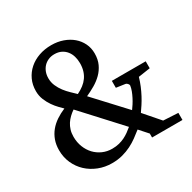

<svg xmlns="http://www.w3.org/2000/svg" viewBox="-154 -839 1008 1007"><g transform="rotate(-30 349.5 -336.0)"><path d="M211.9 -333Q196.8 -322.8 183.8 -310.3Q170.9 -297.9 161.1 -283Q151.4 -268.1 145.8 -249.8Q140.1 -231.4 140.1 -209Q140.1 -175.3 151.4 -146.7Q162.6 -118.2 182.1 -97.4Q201.7 -76.7 228.3 -64.9Q254.9 -53.2 285.2 -53.2Q308.1 -53.2 326.9 -57.9Q345.7 -62.5 361.6 -70.3Q377.4 -78.1 391.4 -88.1Q405.3 -98.1 418 -108.9ZM362.8 -526.9Q362.8 -548.3 357.2 -567.9Q351.6 -587.4 339.8 -602.3Q328.1 -617.2 310.5 -626Q293 -634.8 269 -634.8Q248.5 -634.8 231.9 -627.4Q215.3 -620.1 203.6 -607.4Q191.9 -594.7 185.5 -577.6Q179.2 -560.5 179.2 -541Q179.2 -516.1 188.7 -494.4Q198.2 -472.7 212.2 -454.3Q226.1 -436 242.2 -420.7Q258.3 -405.3 272 -392.1Q293.9 -402.8 310.8 -415.8Q327.6 -428.7 339.1 -445.1Q350.6 -461.4 356.7 -481.7Q362.8 -502 362.8 -526.9ZM495.1 0V-23.9L450.2 -74.2Q430.7 -58.6 409.7 -43.2Q388.7 -27.8 364.3 -15.6Q339.8 -3.4 311 4.4Q282.2 12.2 247.1 12.2Q204.1 12.2 166.3 -2.7Q128.4 -17.6 100.1 -43.9Q71.8 -70.3 55.4 -106.7Q39.1 -143.1 39.1 -186Q39.1 -218.8 48.8 -245.8Q58.6 -272.9 76.4 -294.7Q94.2 -316.4 118.9 -333Q143.6 -349.6 172.9 -361.8Q164.6 -370.1 150.4 -384.5Q136.2 -398.9 122.6 -418.5Q108.9 -438 98.9 -462.4Q88.9 -486.8 88.9 -515.1Q88.9 -552.7 103.3 -583.7Q117.7 -614.7 143.3 -637.2Q168.9 -659.7 203.6 -671.9Q238.3 -684.1 278.8 -684.1Q316.9 -684.1 349.1 -672.6Q381.3 -661.1 404.8 -641.1Q428.2 -621.1 441.7 -593.5Q455.1 -565.9 455.1 -533.2Q455.1 -496.6 442.4 -469.2Q429.7 -441.9 408.9 -421.4Q388.2 -400.9 361.8 -385.5Q335.4 -370.1 308.1 -357.9L476.1 -176.8Q483.9 -187 492.9 -201.2Q502 -215.3 510 -231Q518.1 -246.6 524.2 -262.9Q530.3 -279.3 532.2 -293.9Q532.7 -298.3 527.1 -305.2Q521.5 -312 515.1 -313L460.9 -320.8V-362.8H666V-320.8L594.2 -310.1Q586.9 -284.7 576.9 -260.7Q566.9 -236.8 555.4 -215.1Q543.9 -193.4 531.7 -174.8Q519.5 -156.2 508.8 -141.1L589.8 -47.9L679.2 -43V0Z"/></g></svg>

Font: Charis SIL
Style: Regular
Weight: 400
Foundry: SIL International
Version: Version 4.112